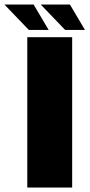

<svg xmlns="http://www.w3.org/2000/svg" viewBox="-90 -842 402 862"><path d="M32.5 0H234V-675H32.5ZM202.5 -707.5H291.5L224 -821.5H93ZM39.5 -707.5H128.5L61 -821.5H-70Z"/></svg>

Font: Anybody Condensed Black
Style: Regular
Weight: 900
Width: 3
Designer: Tyler Finck
Foundry: Etcetera Type Company
Version: Version 1.113;gftools[0.9.25]